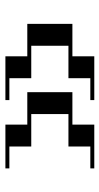

<svg xmlns="http://www.w3.org/2000/svg" viewBox="155 -650 377 728"><g transform="rotate(90 344.0 -285.5)"><path d="M452 -200H329V-371H452V-454H618V-439H535V-356H412V-215H535V-132H618V-117H452ZM193 -200H70V-371H193V-454H359V-439H276V-356H153V-215H276V-132H359V-117H193Z"/></g></svg>

Font: Facade Sud
Style: Regular
Weight: 100
Designer: Éléonore Fines
Foundry: Velvetyne Type Foundry
Version: Version 1.001;Glyphs 3.2 (3202)